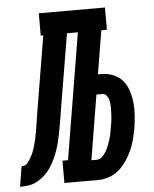

<svg xmlns="http://www.w3.org/2000/svg" viewBox="-109 -779 661 824"><g transform="rotate(-5 222.0 -367.5)"><path d="M-56 0 -42 -87Q-34 -87 -27 -90Q-20 -93 -15 -99.5Q-10 -106 -6 -112.5Q-2 -119 2 -126Q6 -133 9 -140.5Q12 -148 14.5 -155Q17 -162 19 -169.5Q21 -177 23 -184.5Q25 -192 26.5 -199.5Q28 -207 29.5 -214.5Q31 -222 32.5 -229.5Q34 -237 35 -244Q38 -262 40.5 -279.5Q43 -297 46 -315L100 -639H89V-735H374V-639H350L319 -452H331Q359 -452 383.5 -442.5Q408 -433 424.5 -414Q441 -395 449 -370Q457 -345 460 -318.5Q463 -292 461 -264.5Q459 -237 455 -210Q451 -187 445 -163Q439 -139 429 -116.5Q419 -94 405 -72.5Q391 -51 372 -34Q353 -17 329 -8.5Q305 0 281 0H135V-96H159L249 -639H202L145 -299Q145 -297 144.5 -294.5Q144 -292 144 -290Q141 -271 137.5 -252.5Q134 -234 130.5 -215Q127 -196 122.5 -177.5Q118 -159 111.5 -140.5Q105 -122 96.5 -104Q88 -86 77 -69.5Q66 -53 51 -39Q36 -25 18.5 -15.5Q1 -6 -18 -3Q-37 0 -56 0ZM281 -87Q295 -87 305.5 -97Q316 -107 323 -119.5Q330 -132 335 -145Q340 -158 344 -171Q348 -184 350.5 -197.5Q353 -211 355 -224Q357 -234 358.5 -244Q360 -254 360.5 -264Q361 -274 361.5 -284Q362 -294 362 -303.5Q362 -313 361 -323Q360 -333 357 -342Q354 -351 347.5 -358.5Q341 -366 331 -366H305L259 -87Z"/></g></svg>

Font: Iosevka Slab Oblique
Style: Bold
Weight: 700
Italic angle: -9°
Monospace: yes
Designer: Belleve Invis
Foundry: Belleve Invis
Version: Version 11.1.1; ttfautohint (v1.8.3)